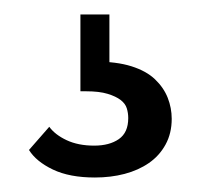

<svg xmlns="http://www.w3.org/2000/svg" viewBox="-20 -30 277 265"><path d="M111 215Q133 215 152 210Q171 205 185.5 195Q200 185 208.5 169.5Q217 154 217 134Q217 119 211.5 105Q206 91 194 79.5Q182 68 161.5 61.5Q141 55 111 55L131 68V-10H91V96H99Q117 96 128.5 99.5Q140 103 146.5 108Q153 113 155 119.5Q157 126 157 133Q157 153 144 162Q131 171 110 171Q88 171 72 163.5Q56 156 48 145L20 177Q30 193 53 204Q76 215 111 215Z"/></svg>

Font: Tilda Sans VF
Style: Regular
Weight: 400
Designer: ParaType Ltd
Foundry: ParaType Ltd
Version: Version 1.010